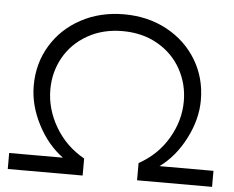

<svg xmlns="http://www.w3.org/2000/svg" viewBox="-51 -763 1000 822"><g transform="rotate(5 449.5 -351.5)"><path d="M736.8 -354Q736.8 -429.2 701.4 -492.7Q666 -556.2 600.6 -593.5Q535.2 -630.9 450.2 -630.9Q365.2 -630.9 299.6 -593.5Q233.9 -556.2 198.5 -493.2Q163.1 -430.2 163.1 -355Q163.1 -272 208 -195.1Q252.9 -118.2 333 -73.2V0H11.2V-68.8H242.2Q175.3 -117.7 133.1 -200Q90.8 -282.2 90.8 -365.2Q90.8 -461.4 137.5 -538.3Q184.1 -615.2 266.1 -659.2Q348.1 -703.1 450.2 -703.1Q552.2 -703.1 634 -659.2Q715.8 -615.2 762.5 -538.1Q809.1 -460.9 809.1 -365.2Q809.1 -283.2 766.6 -200.2Q724.1 -117.2 657.2 -68.8H889.2V0H566.9V-74.2Q647 -118.2 691.9 -194.6Q736.8 -271 736.8 -354Z"/></g></svg>

Font: Argentum Sans Light
Style: Regular
Weight: 300
Designer: Julieta Ulanovsky (Modified by Cristiano Sobral)
Foundry: Julieta Ulanovsky
Version: Version 1.000; ttfautohint (v1.5.65-e2d9)